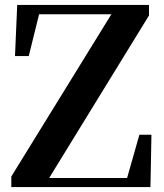

<svg xmlns="http://www.w3.org/2000/svg" viewBox="-20 -761 667 781"><path d="M26 0H592L596 -213H547L497 -37H180L586 -698V-741H50L41 -533H97L139 -703H433L26 -43Z"/></svg>

Font: Noto Serif SC
Style: Bold
Weight: 700
Designer: Ryoko NISHIZUKA 西塚涼子 (kana & ideographs); Frank Grießhammer (Latin, Greek & Cyrillic); Wenlong ZHANG 张文龙 (bopomofo); San
Foundry: Adobe
Version: Version 2.001;hotconv 1.1.0;makeotfexe 2.6.0